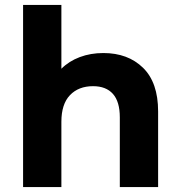

<svg xmlns="http://www.w3.org/2000/svg" viewBox="-20 -762 725 782"><path d="M624 -308V0H468V-284Q468 -348 440 -379.5Q412 -411 359 -411Q300 -411 265 -374.5Q230 -338 230 -266V0H74V-742H230V-482Q261 -513 305 -529.5Q349 -546 401 -546Q501 -546 562.5 -486Q624 -426 624 -308Z"/></svg>

Font: APTA Sans Regular
Style: Bold Italic
Weight: 700
Version: Version 7.200